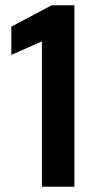

<svg xmlns="http://www.w3.org/2000/svg" viewBox="-20 -708 379 728"><path d="M139 0V-551L23 -500V-607L176 -688H262V0Z"/></svg>

Font: Saira SemiCondensed SemiBold
Style: Regular
Weight: 600
Width: 4
Designer: Hector Gatti with collaboration of the Omnibus-Type team
Foundry: Omnibus-Type
Version: Version 1.101